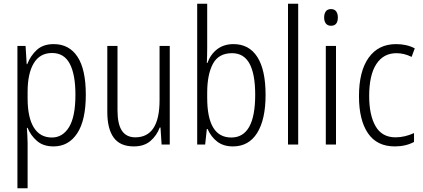

<svg xmlns="http://www.w3.org/2000/svg" viewBox="-20 -780 2282 1036"><path d="M270 -542Q353 -542 398 -474Q443 -406 443 -269Q443 -131 396.5 -60.5Q350 10 269 10Q213 10 179 -20Q145 -50 129 -90H125Q126 -72 127.5 -50.5Q129 -29 129 -8V236H74V-532H118L124 -434H127Q145 -480 179 -511Q213 -542 270 -542ZM261 -494Q195 -494 162 -438.5Q129 -383 129 -285V-249Q129 -146 162.5 -92Q196 -38 260 -38Q318 -38 352.5 -94Q387 -150 387 -269Q387 -378 356.5 -436Q326 -494 261 -494Z M896 -532V0H852L846 -92H842Q826 -49 792 -19.5Q758 10 702 10Q628 10 593.5 -37.5Q559 -85 559 -176V-532H614V-186Q614 -110 638 -74.5Q662 -39 710 -39Q841 -39 841 -240V-532Z M1098 -523Q1098 -503 1097.5 -481Q1097 -459 1096 -440H1099Q1116 -487 1152 -514.5Q1188 -542 1240 -542Q1324 -542 1368.5 -472.5Q1413 -403 1413 -268Q1413 -135 1367.5 -62.5Q1322 10 1237 10Q1186 10 1152.5 -15.5Q1119 -41 1100 -84H1096L1087 0H1044V-760H1098ZM1232 -493Q1159 -493 1128.5 -435Q1098 -377 1098 -280V-252Q1098 -38 1228 -38Q1357 -38 1357 -269Q1357 -380 1326.5 -436.5Q1296 -493 1232 -493Z M1589 0H1534V-760H1589Z M1766 -731Q1785 -731 1794 -718.5Q1803 -706 1803 -686Q1803 -641 1766 -641Q1748 -641 1738.5 -653Q1729 -665 1729 -686Q1729 -706 1738 -718.5Q1747 -731 1766 -731ZM1793 -532V0H1738V-532Z M2110 10Q2014 10 1965.5 -61Q1917 -132 1917 -261Q1917 -396 1969.5 -469Q2022 -542 2117 -542Q2175 -542 2218 -519L2201 -473Q2161 -493 2119 -493Q2049 -493 2010.5 -434Q1972 -375 1972 -262Q1972 -159 2006.5 -99Q2041 -39 2114 -39Q2140 -39 2165 -45Q2190 -51 2214 -62V-14Q2169 10 2110 10Z"/></svg>

Font: Noto Sans Lao Condensed Light
Style: Regular
Weight: 300
Width: 3
Designer: Monotype Design Team
Foundry: Monotype Imaging Inc.
Version: Version 2.003; ttfautohint (v1.8.4.7-5d5b)